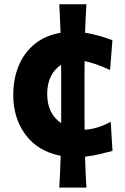

<svg xmlns="http://www.w3.org/2000/svg" viewBox="-20 -712 577 884"><path d="M252.9 151.9Q255.4 113.8 256.8 77.1Q258.3 40.5 259.3 5.4Q154.8 -15.1 97.9 -91.3Q41 -167.5 41 -274.9Q41 -348.6 65.9 -408.9Q90.8 -469.2 139.2 -509Q187.5 -548.8 258.8 -561Q257.8 -592.8 256.3 -625.5Q254.9 -658.2 252.9 -692.4H377.9Q376 -658.2 374.3 -625.7Q372.6 -593.3 371.6 -561.5Q407.7 -555.7 440.4 -545.9Q473.1 -536.1 497.6 -526.9L486.8 -389.6Q451.2 -406.2 421.4 -416.3Q391.6 -426.3 369.6 -430.7Q369.1 -405.3 369.1 -379.6Q369.1 -354 369.1 -328.1V-212.4Q369.1 -188 369.1 -163.6Q369.1 -139.2 369.6 -114.7Q394 -115.2 426 -124.5Q458 -133.8 489.7 -151.4L498 -17.1Q473.1 -10.7 440.4 -2.7Q407.7 5.4 371.6 9.3Q372.6 43.9 374 79.3Q375.5 114.7 377.9 151.9ZM197.3 -279.3Q197.3 -188.5 261.7 -145Q261.7 -161.6 261.7 -178.5Q261.7 -195.3 261.7 -212.4V-328.1Q261.7 -349.6 261.7 -370.8Q261.7 -392.1 261.2 -413.6Q231.4 -394.5 214.4 -360.6Q197.3 -326.7 197.3 -279.3Z"/></svg>

Font: Pinar-DS3-FD Bold
Style: Regular
Weight: 700
Designer: Amin Abedi
Version: Version 3.000